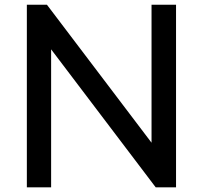

<svg xmlns="http://www.w3.org/2000/svg" viewBox="-20 -798 863 818"><path d="M730 0H643.3L197.8 -587.8V0H94.4V-777.8H180L625.6 -190V-777.8H730Z"/></svg>

Font: Paperlogy 5 Medium
Style: Regular
Weight: 500
Designer: redesigned by Lee Juim, glyphs from Gmarket Sans & Montserrat
Foundry: PT&
Version: Version 1.001